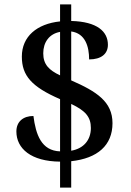

<svg xmlns="http://www.w3.org/2000/svg" viewBox="-20 -780 601 879"><path d="M255 -40V79H306V-42C427 -55 495 -115 495 -216C495 -314 423 -361 306 -412V-636C371 -627 388 -566 388 -508C443 -508 474 -533 474 -575C474 -635 426 -681 306 -684V-760H255V-682C149 -671 80 -613 80 -521C80 -434 124 -383 255 -326V-87C169 -90 144 -164 133 -249C86 -249 55 -223 55 -178C55 -100 122 -41 255 -40ZM255 -634V-435C204 -459 178 -485 178 -536C178 -586 205 -625 255 -634ZM306 -90V-304C372 -273 396 -244 396 -194C396 -140 364 -100 306 -90Z"/></svg>

Font: Noto Serif Georgian Medium
Style: Regular
Weight: 500
Designer: Monotype Design Team, Akaki Razmadze
Foundry: Google LLC
Version: Version 2.003